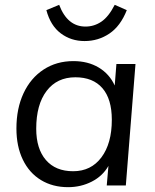

<svg xmlns="http://www.w3.org/2000/svg" viewBox="-20 -768 640 795"><path d="M541 -503 501 0H422L429 -81Q405 -39 360 -16Q315 7 262 7Q198 7 149.5 -22.5Q101 -52 74.5 -107Q48 -162 48 -236Q48 -319 77.5 -382Q107 -445 160.5 -480Q214 -515 284 -515Q344 -515 388.5 -488.5Q433 -462 455 -414L462 -503ZM443 -272Q443 -358 404 -403Q365 -448 292 -448Q216 -448 173 -391.5Q130 -335 130 -235Q130 -152 170 -105.5Q210 -59 283 -59Q357 -59 400 -116.5Q443 -174 443 -272ZM172 -726 225 -748Q259 -658 334 -658Q370 -658 400 -678.5Q430 -699 455 -748L505 -726Q479 -660 433 -629Q387 -598 330 -598Q274 -598 231.5 -630Q189 -662 172 -726Z"/></svg>

Font: Muli
Style: Italic
Weight: 400
Italic angle: -4.541°
Designer: Vernon Adams
Foundry: Vernon Adams
Version: Version 2.001